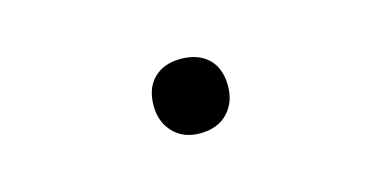

<svg xmlns="http://www.w3.org/2000/svg" viewBox="-32 -472 663 334"><g transform="rotate(-15 300.0 -305.0)"><path d="M233 -305Q233 -337 251 -354.5Q269 -372 299 -372Q331 -372 349 -354.5Q367 -337 367 -305Q367 -276 349 -257Q331 -238 299 -238Q269 -238 251 -257Q233 -276 233 -305Z"/></g></svg>

Font: PT Mono
Style: Regular
Weight: 400
Monospace: yes
Designer: A.Korolkova, I.Chaeva
Foundry: ParaType Ltd
Version: Version 1.001W OFL